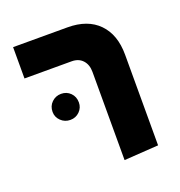

<svg xmlns="http://www.w3.org/2000/svg" viewBox="-104 -625 676 720"><g transform="rotate(-20 234.0 -265.5)"><path d="M273 5V-347Q273 -376 257 -393.5Q241 -411 213 -411H25V-536H242Q322 -536 366 -491Q410 -446 410 -366V-4ZM134 -206Q112 -206 96.5 -221Q81 -236 81 -257Q81 -280 96.5 -295Q112 -310 134 -310Q156 -310 171 -295Q186 -280 186 -257Q186 -236 171 -221Q156 -206 134 -206Z"/></g></svg>

Font: Secular One
Style: Regular
Weight: 400
Designer: Michal Sahar
Foundry: Hagilda
Version: Version 1.002; ttfautohint (v1.8.4.7-5d5b);gftools[0.9.29]